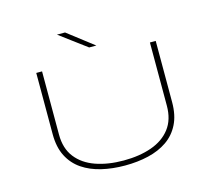

<svg xmlns="http://www.w3.org/2000/svg" viewBox="-124 -1051 1347 1214"><g transform="rotate(-15 550.0 -444.5)"><path d="M550 11Q468.5 11 397.2 -5.8Q326 -22.5 272.2 -59Q218.5 -95.5 188.2 -154.8Q158 -214 158 -299V-700H196V-286Q196 -195 241.8 -136.5Q287.5 -78 367.5 -50Q447.5 -22 550 -22Q653 -22 732.5 -50Q812 -78 857 -136.5Q902 -195 902 -286V-700H940V-299Q940 -214 910.2 -154.8Q880.5 -95.5 827.5 -59Q774.5 -22.5 703.5 -5.8Q632.5 11 550 11ZM523 -769 347 -900H400L570 -769Z"/></g></svg>

Font: Trispace Expanded Thin
Style: Regular
Weight: 100
Width: 7
Designer: Tyler Finck
Foundry: Etcetera Type Company
Version: Version 1.210; ttfautohint (v1.8.3)